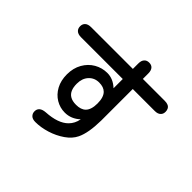

<svg xmlns="http://www.w3.org/2000/svg" viewBox="-196 -1048 1392 1392"><g transform="rotate(45 500.0 -351.5)"><path d="M74.2 -664.1Q89.8 -679.7 122.1 -679.7H549.8V-735.4Q549.8 -767.6 565.4 -782.2Q578.1 -795.9 601.6 -795.9Q624 -795.9 636.7 -783.2Q652.3 -767.6 652.3 -735.4V-679.7H877.9Q918.9 -679.7 931.6 -654.3Q937.5 -642.6 937.5 -627.9Q937.5 -604.5 923.8 -591.8Q909.2 -576.2 877.9 -576.2H652.3V-252Q650.4 -124 618.2 -57.6Q596.7 -12.7 547.4 21.5Q498 55.7 438 74.2Q377.9 92.8 322.3 92.8Q292 92.8 277.3 78.1Q262.7 63.5 262.7 42Q262.7 -5.9 326.2 -10.7Q445.3 -17.6 499 -71.3Q532.2 -104.5 541 -154.3Q490.2 -106.4 424.8 -106.4Q375 -106.4 332.5 -131.8Q290 -157.2 264.6 -204.1Q239.3 -251 239.3 -313.5Q239.3 -377.9 267.1 -426.8Q294.9 -475.6 340.8 -502Q386.7 -528.3 440.4 -528.3Q500 -528.3 549.8 -481.4V-576.2H122.1Q89.8 -576.2 74.2 -591.8Q60.5 -605.5 60.5 -627.9Q60.5 -650.4 74.2 -664.1ZM337.9 -316.4Q337.9 -244.1 379.9 -218.8Q403.3 -204.1 442.4 -204.1Q492.2 -204.1 517.6 -229.5Q545.9 -257.8 545.9 -321.3Q545.9 -384.8 517.6 -413.1Q493.2 -437.5 447.3 -437.5Q399.4 -437.5 368.7 -404.3Q337.9 -371.1 337.9 -316.4Z"/></g></svg>

Font: FakePearl
Style: SemiBold
Weight: 400
Version: Version 1.2